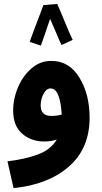

<svg xmlns="http://www.w3.org/2000/svg" viewBox="-20 -727 520 977"><path d="M436 -128Q436 -247 384 -332Q332 -417 243 -417Q186 -418 141.5 -380Q97 -342 72 -283.5Q47 -225 47 -164Q47 -87 92.5 -47Q138 -7 206 -7Q240 -7 269 -17Q238 35 173 59Q108 83 18 94L49 230Q224 213 330 121Q436 29 436 -128ZM187 -191Q187 -222 201.5 -249.5Q216 -277 237 -277Q264 -277 277.5 -239.5Q291 -202 294 -144Q269 -137 241 -137Q187 -137 187 -191ZM131 -514 188 -495Q193 -509 207.5 -550.5Q222 -592 235 -631Q250 -598 267 -557Q284 -516 293 -498L350 -524Q334 -556 309.5 -616.5Q285 -677 271 -707L201 -701Q194 -681 179 -642.5Q164 -604 150 -566.5Q136 -529 131 -514Z"/></svg>

Font: Noto Sans Arabic Condensed Extra
Style: Regular
Weight: 800
Width: 3
Designer: Nadine Chahine - Monotype Design Team
Foundry: Monotype Imaging Inc.
Version: Version 1.902